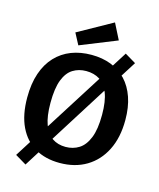

<svg xmlns="http://www.w3.org/2000/svg" viewBox="-146 -1059 1027 1240"><g transform="rotate(15 367.5 -439.0)"><path d="M585.3 -780.7 659 -736.7 581 -613.3 560 -587 245.3 -87.3 237.3 -68.3 145 78.7 70.7 34.3 162.7 -111.3 177 -128 500 -638.3 505.7 -654.7ZM354.3 12Q259.3 12 189.5 -28.3Q119.7 -68.7 81.7 -148Q43.7 -227.3 43.7 -343Q43.7 -435.7 67.7 -505.7Q91.7 -575.7 136 -622.5Q180.3 -669.3 240.8 -692.7Q301.3 -716 375 -716Q447.7 -716 506.3 -693.2Q565 -670.3 606.7 -626Q648.3 -581.7 671 -516.2Q693.7 -450.7 693.7 -365.3Q693.7 -247.7 651.2 -163.2Q608.7 -78.7 532.7 -33.3Q456.7 12 354.3 12ZM364.7 -98Q414.7 -98 454 -122.7Q493.3 -147.3 516.5 -204.5Q539.7 -261.7 539.7 -359Q539.7 -449.3 518.5 -503.7Q497.3 -558 459.2 -582Q421 -606 368.7 -606Q319 -606 280.2 -582Q241.3 -558 219.5 -501.8Q197.7 -445.7 197.7 -348Q197.7 -258.3 218 -203.5Q238.3 -148.7 275.7 -123.3Q313 -98 364.7 -98ZM275.3 -753 235.3 -828.7 466 -957.3 519.7 -851.3Z"/></g></svg>

Font: Bitter Thin
Style: Regular
Weight: 100
Designer: Sol Matas, and Bitter project Authors
Foundry: Sol Matas
Version: Version 2.002